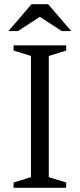

<svg xmlns="http://www.w3.org/2000/svg" viewBox="-20 -891 378 911"><path d="M294 -25V0H44.5V-25L127 -50.5V-625.5L44.5 -651V-676H294V-651L211.5 -625.5V-50.5ZM161.5 -816H176.5L65 -743.5H20L129.5 -871H208.5L318 -743.5H273Z"/></svg>

Font: Newsreader 16pt 16pt
Style: Regular
Weight: 400
Version: Version 1.003